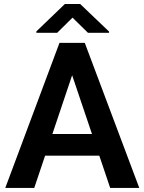

<svg xmlns="http://www.w3.org/2000/svg" viewBox="-20 -921 707 941"><path d="M350.6 -603 147.9 0H5.9L271.5 -710.9H362.3ZM520 0 316.4 -603 304.2 -710.9H395.5L662.6 0ZM510.7 -264.2V-158.2H129.4V-264.2ZM373 -901.4 514.6 -766.1V-760.3H411.1L335.4 -834.5L260.3 -760.3H158.2V-767.1L297.9 -901.4Z"/></svg>

Font: Roboto SemiBold
Style: Regular
Weight: 600
Designer: Christian Robertson
Foundry: Google
Version: Version 3.009; 2024